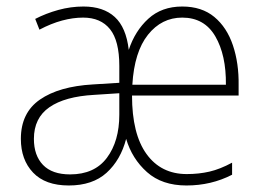

<svg xmlns="http://www.w3.org/2000/svg" viewBox="-20 -559 806 589"><path d="M539 -539Q599 -539 637.5 -507Q676 -475 694.5 -420Q713 -365 712 -298V-266H385Q385 -148 429.5 -86.5Q474 -25 553 -25Q590 -25 622.5 -32.5Q655 -40 692 -60V-23Q628 10 552 10Q477 10 431 -31Q385 -72 367 -133Q350 -68 307 -29Q264 10 191 10Q119 10 81.5 -29.5Q44 -69 44 -133Q44 -213 102.5 -253.5Q161 -294 265 -300L346 -305V-357Q346 -434 317.5 -469.5Q289 -505 235 -505Q204 -505 170.5 -496Q137 -487 101 -468L88 -501Q121 -518 159 -528.5Q197 -539 236 -539Q297 -539 332 -507Q367 -475 375 -406Q394 -464 435 -501.5Q476 -539 539 -539ZM539 -505Q476 -505 434 -452.5Q392 -400 386 -299H673Q674 -390 640.5 -447.5Q607 -505 539 -505ZM269 -268Q179 -263 131.5 -230Q84 -197 84 -133Q84 -82 112 -53Q140 -24 195 -24Q270 -24 308 -75Q346 -126 346 -207V-273Z"/></svg>

Font: Noto Sans Gurmukhi SemiCondensed ExtraLight
Style: Regular
Weight: 200
Width: 4
Designer: Jelle Bosma - Monotype Design Team
Foundry: Monotype Imaging Inc.
Version: Version 2.004; ttfautohint (v1.8.4.7-5d5b)